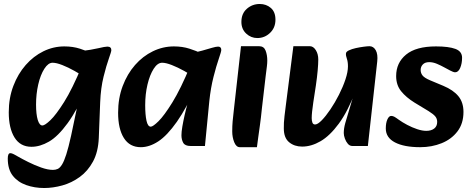

<svg xmlns="http://www.w3.org/2000/svg" viewBox="-20 -723 2374 964"><path d="M202 221Q153 221 111 206Q69 191 44 159Q19 127 19 73Q19 46 32 46Q39 46 49.5 51.5Q60 57 72 64Q91 75 122 90.5Q153 106 186.5 118Q220 130 246 130Q259 130 270 125Q281 120 291.5 103Q302 86 313 51.5Q324 17 337 -42L394 -313L376 -337L377 -465Q441 -473 474 -481Q507 -489 519 -489Q539 -489 539 -471Q539 -464 526.5 -429Q514 -394 500 -338Q486 -282 483 -210L476 -30Q473 40 447 88Q421 136 380.5 165.5Q340 195 293 208Q246 221 202 221ZM138 14Q82 14 53 -32.5Q24 -79 24 -159Q24 -231 47 -291.5Q70 -352 109 -396.5Q148 -441 198 -465.5Q248 -490 303 -490Q346 -490 381.5 -478.5Q417 -467 442 -455L413 -331Q386 -349 354 -367Q322 -385 292.5 -396.5Q263 -408 244 -408Q222 -408 202.5 -377.5Q183 -347 172 -299Q161 -251 161 -198Q161 -149 169.5 -121Q178 -93 193 -93Q205 -93 233 -119.5Q261 -146 302 -211Q343 -276 392 -394L422 -291Q368 -171 319.5 -104.5Q271 -38 226 -12Q181 14 138 14Z M687 16Q631 16 602 -30Q573 -76 573 -157Q573 -230 596 -291Q619 -352 658 -396.5Q697 -441 747.5 -465.5Q798 -490 853 -490Q896 -490 931.5 -478.5Q967 -467 992 -455L963 -331Q937 -349 904.5 -367Q872 -385 842.5 -396.5Q813 -408 794 -408Q771 -408 751.5 -377.5Q732 -347 720.5 -298.5Q709 -250 709 -195Q709 -147 715.5 -117Q722 -87 737 -87Q748 -87 776 -114.5Q804 -142 845.5 -209Q887 -276 936 -394L971 -301Q917 -181 868 -111.5Q819 -42 774.5 -13Q730 16 687 16ZM937 10Q909 10 900 -6Q891 -22 891 -44Q891 -61 895.5 -87.5Q900 -114 907 -145Q914 -176 922 -204L944 -279L912 -305L936 -456Q968 -461 996 -469Q1024 -477 1044.5 -483Q1065 -489 1075 -489Q1091 -489 1091 -472Q1091 -464 1078.5 -428Q1066 -392 1052 -337Q1038 -282 1031 -216L1009 10Z M1184 16Q1166 16 1156 -9Q1146 -34 1146 -63Q1146 -91 1148 -113.5Q1150 -136 1154 -170L1190 -491H1281Q1305 -491 1313.5 -469Q1322 -447 1322 -419Q1322 -405 1320 -389.5Q1318 -374 1314 -342L1295 -179Q1290 -129 1285 -94Q1280 -59 1276.5 -33Q1273 -7 1270 16ZM1272 -532Q1240 -532 1216 -554.5Q1192 -577 1192 -613Q1192 -655 1219.5 -679Q1247 -703 1284 -703Q1317 -703 1340 -683Q1363 -663 1363 -624Q1363 -584 1336 -558Q1309 -532 1272 -532Z M1497 13Q1458 13 1431.5 -9Q1405 -31 1405 -78Q1405 -93 1405.5 -107Q1406 -121 1408.5 -140.5Q1411 -160 1415 -193L1453 -491H1536Q1553 -491 1565.5 -471.5Q1578 -452 1578 -424Q1578 -403 1575 -369Q1572 -335 1566 -294L1553 -209Q1549 -181 1547 -162.5Q1545 -144 1545 -130Q1545 -117 1548.5 -107.5Q1552 -98 1562 -98Q1575 -98 1595.5 -119Q1616 -140 1639 -174Q1662 -208 1682 -247.5Q1702 -287 1714.5 -324.5Q1727 -362 1727 -390Q1727 -413 1721.5 -428.5Q1716 -444 1717 -454Q1717 -463 1731.5 -470Q1746 -477 1766.5 -481.5Q1787 -486 1806.5 -488.5Q1826 -491 1835 -491Q1855 -491 1866.5 -471Q1878 -451 1874 -414L1827 10H1749Q1736 10 1726.5 -1Q1717 -12 1711.5 -27.5Q1706 -43 1706 -55Q1706 -78 1713.5 -105Q1721 -132 1734 -174Q1747 -216 1765 -282V-265Q1726 -163 1681 -102Q1636 -41 1589.5 -14Q1543 13 1497 13Z M2090 16Q2009 16 1963 -8Q1917 -32 1917 -78Q1917 -106 1925 -123.5Q1933 -141 1944 -141Q1952 -141 1959.5 -137Q1967 -133 1982 -122Q2000 -109 2024.5 -96Q2049 -83 2074.5 -74.5Q2100 -66 2120 -66Q2145 -66 2160 -77.5Q2175 -89 2175 -111Q2175 -127 2165.5 -138.5Q2156 -150 2132 -165L2061 -208Q2019 -234 1994 -265Q1969 -296 1969 -341Q1969 -408 2019 -449Q2069 -490 2169 -490Q2233 -490 2266.5 -477.5Q2300 -465 2300 -433Q2300 -404 2290.5 -382Q2281 -360 2265 -360Q2260 -360 2253 -363Q2246 -366 2240 -369Q2230 -374 2212 -384Q2194 -394 2174 -402.5Q2154 -411 2135 -411Q2114 -411 2103 -399.5Q2092 -388 2092 -372Q2092 -356 2101.5 -344Q2111 -332 2139 -320L2206 -292Q2256 -271 2281.5 -240Q2307 -209 2307 -161Q2307 -103 2277 -63.5Q2247 -24 2197.5 -4Q2148 16 2090 16Z"/></svg>

Font: Alkatra SemiBold
Style: Regular
Weight: 600
Designer: Suman Bhandary
Version: Version 1.100;gftools[0.9.22]